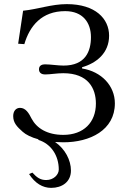

<svg xmlns="http://www.w3.org/2000/svg" viewBox="-20 -678 618 931"><path d="M121 166C150 211 187 233 228 233C281 233 324 204 324 149C324 98.7 295.7 43.9 247.1 10.6C260.1 11.5 273.7 12 288 12C415 12 537 -46 537 -177C537 -262 472 -331 378 -346V-352C448 -372 509 -421 509 -505C509 -587 443 -658 304 -658C229 -658 163 -633 92 -626L68 -466L98 -464C124 -552 182 -624 296 -624C382 -624 421 -568 421 -498C421 -429 394 -360 288 -360C261 -360 225 -366 198 -366C186 -366 169 -362 169 -342C169 -322 186 -317 198 -317C225 -317 254 -323 287 -323C408 -323 445 -249 445 -176C445 -85 386 -24 287 -24C209 -24 158 -56 133 -103C120 -129 105 -155 77 -155C57 -155 44 -139 44 -115C44 -82 63 -63 90 -39C105.6 -24.9 131.6 -11.7 167.1 -2.2L165 0C228 19 265 77 265 144C265 169 240 195 204 195C175 195 158 182 137 159Z"/></svg>

Font: Libertinus Serif Display
Style: Regular
Weight: 400
Designer: Philipp H. Poll
Foundry: Khaled Hosny
Version: Version 6.1